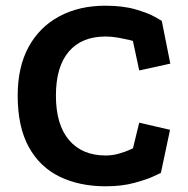

<svg xmlns="http://www.w3.org/2000/svg" viewBox="-20 -631 659 673"><path d="M446 -487Q446 -488 431 -491.5Q416 -495 394 -499Q372 -503 350 -503Q266 -503 221 -450Q176 -397 176 -296Q176 -194 222 -140Q268 -86 350 -86Q375 -86 397 -92.5Q419 -99 432.5 -105Q446 -111 446 -111L468 -201L576 -176L544 -25Q544 -25 519.5 -13.5Q495 -2 451 10Q407 22 350 22Q259 22 189.5 -11.5Q120 -45 81 -115.5Q42 -186 42 -296Q42 -396 80 -466Q118 -536 187.5 -573.5Q257 -611 349 -611Q411 -611 455.5 -598Q500 -585 523.5 -571.5Q547 -558 547 -558L577 -408L468 -384Z"/></svg>

Font: Podkova ExtraBold
Style: Regular
Weight: 800
Designer: Ilya Yudin
Foundry: Cyreal (www.cyreal.org)
Version: Version 2.103